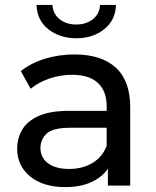

<svg xmlns="http://www.w3.org/2000/svg" viewBox="-20 -757 638 783"><path d="M420 0V-69Q396 -34 352 -14Q308 6 246 6Q156 6 103 -37.5Q50 -81 50 -150Q50 -193 70.5 -228Q91 -263 137.5 -284Q184 -305 263 -305H415V-324Q415 -385 379.5 -418.5Q344 -452 273 -452Q226 -452 181 -436.5Q136 -421 105 -395L65 -467Q106 -500 163.5 -517.5Q221 -535 284 -535Q393 -535 452 -481.5Q511 -428 511 -320V0ZM415 -162V-236H267Q195 -236 170 -212Q145 -188 145 -154Q145 -114 176 -91Q207 -68 262 -68Q316 -68 356.5 -92Q397 -116 415 -162ZM291 -601Q224 -601 177.5 -637.5Q131 -674 129 -737H194Q196 -700 223.5 -678.5Q251 -657 291 -657Q331 -657 358.5 -678.5Q386 -700 388 -737H453Q451 -674 404.5 -637.5Q358 -601 291 -601Z"/></svg>

Font: Montserrat Medium
Style: Regular
Weight: 500
Designer: Julieta Ulanovsky
Foundry: Julieta Ulanovsky
Version: Version 9.000; ttfautohint (v1.8.4.7-5d5b)